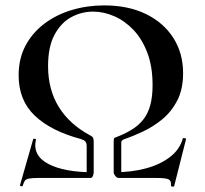

<svg xmlns="http://www.w3.org/2000/svg" viewBox="-20 -659 758 711"><path d="M401 -21V-135Q401 -146 403.5 -148Q406 -150 418 -154Q450 -167 473.5 -182.5Q497 -198 513 -219.5Q529 -241 537 -271.5Q545 -302 545 -344Q545 -413 525.5 -464Q506 -515 474 -548.5Q442 -582 403 -599Q364 -616 325 -616Q282 -616 244 -595.5Q206 -575 182 -530.5Q158 -486 158 -414Q158 -327 198 -262.5Q238 -198 315 -157Q323 -153 325 -148Q327 -143 327 -133V-21L301 -12V-116Q301 -129 296.5 -134.5Q292 -140 280 -144Q168 -174 108.5 -231Q49 -288 49 -380Q49 -442 74.5 -490Q100 -538 144.5 -571.5Q189 -605 246 -622Q303 -639 366 -639Q455 -639 520.5 -607Q586 -575 622 -518.5Q658 -462 658 -388Q658 -328 636 -286Q614 -244 580 -216.5Q546 -189 508.5 -171.5Q471 -154 439 -143Q429 -139 429 -132V-12ZM401 -21Q467 -21 520.5 -35.5Q574 -50 610 -78Q646 -106 657 -146Q658 -149 664 -147.5Q670 -146 669 -144L625 30Q624 33 618 32Q612 31 613 28Q615 11 605 5.5Q595 0 559 0Q533 0 500 0Q467 0 419 0Q413 0 407 -7.5Q401 -15 401 -21ZM327 -21Q327 -15 324 -7.5Q321 0 316 0Q289 0 249.5 0Q210 0 175 0Q140 0 123 0Q97 0 86 2.5Q75 5 71.5 11Q68 17 64 29Q63 32 58 30.5Q53 29 54 27L103 -144Q104 -146 109.5 -145Q115 -144 113 -142Q100 -83 159 -52Q218 -21 327 -21Z"/></svg>

Font: Cormorant Light
Style: Regular
Weight: 300
Designer: Christian Thalmann (Catharsis Fonts)
Foundry: Catharsis Fonts
Version: Version 4.000